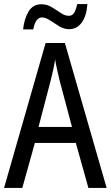

<svg xmlns="http://www.w3.org/2000/svg" viewBox="-20 -927 547 947"><path d="M416 0 354 -222H152L90 0H0L205 -715H300L506 0ZM274 -530Q269 -553 262 -582.5Q255 -612 252 -634Q248 -608 242 -581Q236 -554 230 -530L170 -301H335ZM94 -782Q99 -833 120.5 -869.5Q142 -906 185 -906Q211 -906 234.5 -892Q258 -878 279 -863.5Q300 -849 320 -849Q337 -849 346 -864.5Q355 -880 361 -907H411Q407 -848 383 -815.5Q359 -783 321 -783Q296 -783 272 -797.5Q248 -812 226.5 -826.5Q205 -841 187 -841Q155 -841 144 -782Z"/></svg>

Font: Noto Sans Malayalam Condensed
Style: Regular
Weight: 400
Width: 3
Designer: Jelle Bosma - Monotype Design Team
Foundry: Monotype Imaging Inc.
Version: Version 2.104; ttfautohint (v1.8.4.7-5d5b)